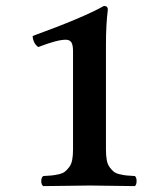

<svg xmlns="http://www.w3.org/2000/svg" viewBox="-20 -630 538 652"><path d="M127 2Q120.1 -2.4 120.1 -15.1Q120.1 -27.8 127 -32.2Q145.5 -33.2 155.8 -34.2Q166 -35.2 179.7 -38.3Q193.4 -41.5 200.4 -47.1Q207.5 -52.7 214.8 -62.3Q222.2 -71.8 225.1 -86.7Q228 -101.6 228 -122.1V-456.1Q228 -477.1 222.4 -486.1Q216.8 -495.1 203.1 -495.1Q173.8 -495.1 109.9 -470.2Q92.3 -482.9 90.8 -507.8Q264.2 -570.8 333 -609.9Q346.2 -609.9 346.2 -597.2Q339.8 -546.4 339.8 -479V-122.1Q339.8 -101.6 342.5 -86.7Q345.2 -71.8 352.3 -62.3Q359.4 -52.7 366.2 -47.1Q373 -41.5 386.2 -38.3Q399.4 -35.2 409.4 -34.2Q419.4 -33.2 438 -32.2Q443.8 -27.8 443.8 -15.1Q443.8 -2.4 438 2Q294.4 0 286.1 0Q268.6 0 127 2Z"/></svg>

Font: Common Serif SemiBold
Style: Regular
Weight: 600
Designer: Philipp H. Poll, Khaled Hosny
Foundry: Stefan Peev, Context Ltd.
Version: Version 1.026